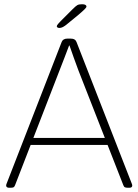

<svg xmlns="http://www.w3.org/2000/svg" viewBox="-20 -884 653 906"><path d="M23 2Q16 2 12.5 -1Q9 -4 9 -8Q9 -10 9.5 -12.5Q10 -15 11 -17L271 -686Q274 -694 281 -698Q288 -702 300 -702H311Q324 -702 331 -698Q338 -694 341 -686L602 -17Q603 -15 603.5 -12.5Q604 -10 604 -8Q604 -4 601 -1Q598 2 590 2H585Q575 2 570 0Q565 -2 562 -10L350 -552Q338 -583 328 -612Q318 -641 308 -669H306Q295 -641 284.5 -612.5Q274 -584 261 -552L51 -10Q48 -2 43.5 0Q39 2 28 2ZM106 -200V-233H505V-200ZM260 -752Q256 -752 252 -754Q248 -756 248 -760Q248 -764 254 -771Q260 -778 266 -784L323 -841Q337 -855 344.5 -859.5Q352 -864 367 -864Q378 -864 383 -861Q388 -858 388 -853Q388 -849 379 -840Q370 -831 350 -814L300 -773Q286 -761 277 -756.5Q268 -752 260 -752Z"/></svg>

Font: Asap Thin
Style: Regular
Weight: 250
Designer: Pablo Cosgaya
Foundry: Omnibus-Type
Version: Version 3.001